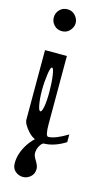

<svg xmlns="http://www.w3.org/2000/svg" viewBox="-143 -801 618 1060"><g transform="rotate(15 166.0 -271.0)"><path d="M148.4 -643.6Q130.9 -625 104.5 -625Q77.1 -625 59.6 -643.6Q42 -662.1 42 -687.5Q42 -712.9 59.6 -731.4Q77.1 -750 104.5 -750Q130.9 -750 148.4 -731.4Q167 -710.9 167 -687.5Q167 -664.1 148.4 -643.6ZM125 -281.2Q125 -335 119.1 -376Q113.3 -417 104.5 -417Q95.7 -417 89.8 -376Q83 -328.1 83 -281.2Q83 -234.4 89.8 -198.2Q95.7 -167 104.5 -167Q113.3 -167 119.1 -198.2Q125 -228.5 125 -281.2ZM167 -500V-110.4Q167 -42 182.6 -42Q221.7 -42 292 -85V-41Q226.6 0 167 0Q112.3 0 77.1 -39.1Q42 -78.1 42 -103.5V-500ZM167 145.5Q167 174.8 147.5 191.4Q127.9 208 104.5 208Q80.1 208 60.5 191.4Q42 175.8 42 145.5Q42 88.9 79.1 32.2Q100.6 0 127.9 -20.5Q158.2 -43 167 -43V1Q159.2 1 147.5 20.5Q135.7 39.1 135.7 64.5Q135.7 78.1 151.4 103.5Q167 128.9 167 145.5Z"/></g></svg>

Font: okolaksMetalik
Style: bold
Weight: 700
Width: 7
Version: Version 0.6